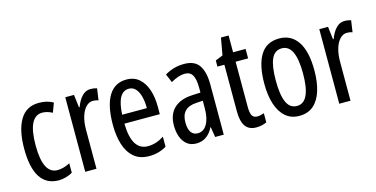

<svg xmlns="http://www.w3.org/2000/svg" viewBox="-69 -992 2618 1336"><g transform="rotate(-15 1240.5 -324.0)"><path d="M221 10Q43 10 43 -265Q43 -397 87.5 -472Q132 -547 223 -547Q255 -547 280 -540.5Q305 -534 326 -522L301 -455Q263 -475 229 -475Q126 -475 126 -266Q126 -61 230 -61Q252 -61 274.5 -67.5Q297 -74 320 -86V-18Q299 -5 271.5 2.5Q244 10 221 10Z M596 -547Q620 -547 642 -540L630 -456Q613 -463 590 -463Q562 -463 539.5 -439Q517 -415 505 -374Q493 -333 493 -280V0H412V-537H475L486 -445H491Q508 -492 534.5 -519.5Q561 -547 596 -547Z M854 -546Q909 -546 945 -514.5Q981 -483 999 -429.5Q1017 -376 1017 -309V-253H762Q765 -59 881 -59Q910 -59 938.5 -68Q967 -77 997 -96V-24Q941 10 872 10Q804 10 762 -26.5Q720 -63 701 -125Q682 -187 682 -265Q682 -402 725.5 -474Q769 -546 854 -546ZM854 -480Q813 -480 790 -440Q767 -400 763 -317H941Q941 -361 932 -398Q923 -435 903.5 -457.5Q884 -480 854 -480Z M1270 -547Q1346 -547 1378 -499Q1410 -451 1410 -362V0H1348L1336 -74H1334Q1292 10 1211 10Q1170 10 1143 -12.5Q1116 -35 1103.5 -71.5Q1091 -108 1091 -150Q1091 -230 1137 -274Q1183 -318 1268 -322L1329 -325V-360Q1329 -422 1312 -451Q1295 -480 1257 -480Q1213 -480 1156 -447L1130 -508Q1193 -547 1270 -547ZM1282 -263Q1174 -257 1174 -152Q1174 -103 1191 -79.5Q1208 -56 1239 -56Q1281 -56 1305.5 -97.5Q1330 -139 1330 -212V-266Z M1670 -62Q1682 -62 1694 -65Q1706 -68 1718 -72V-6Q1702 1 1684 5.5Q1666 10 1643 10Q1590 10 1565 -25.5Q1540 -61 1540 -133V-469H1490V-513L1544 -535L1566 -658H1621V-537H1711V-469H1621V-143Q1621 -103 1631 -82.5Q1641 -62 1670 -62Z M2135 -269Q2135 -186 2115.5 -123Q2096 -60 2056 -25Q2016 10 1953 10Q1894 10 1854 -25Q1814 -60 1794 -122.5Q1774 -185 1774 -269Q1774 -402 1818 -474.5Q1862 -547 1955 -547Q2041 -547 2088 -476.5Q2135 -406 2135 -269ZM1857 -269Q1857 -166 1880.5 -113.5Q1904 -61 1955 -61Q2053 -61 2053 -269Q2053 -476 1955 -476Q1903 -476 1880 -424.5Q1857 -373 1857 -269Z M2426 -547Q2450 -547 2472 -540L2460 -456Q2443 -463 2420 -463Q2392 -463 2369.5 -439Q2347 -415 2335 -374Q2323 -333 2323 -280V0H2242V-537H2305L2316 -445H2321Q2338 -492 2364.5 -519.5Q2391 -547 2426 -547Z"/></g></svg>

Font: Noto Sans Sinhala UI ExtraCondensed
Style: Regular
Weight: 400
Width: 2
Designer: Jelle Bosma - Monotype Design Team
Foundry: Monotype Imaging Inc.
Version: Version 2.006; ttfautohint (v1.8.4.7-5d5b)